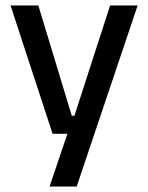

<svg xmlns="http://www.w3.org/2000/svg" viewBox="-20 -509 541 701"><path d="M296.5 -86.5 244.5 -64 382 -489H482.5L260 172H161L238.5 -57.5L282.5 -20.5H172L18.5 -489H120L242 -86.5Z"/></svg>

Font: Anek Gujarati Medium Medium
Style: Regular
Weight: 500
Version: Version 1.003